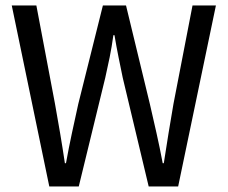

<svg xmlns="http://www.w3.org/2000/svg" viewBox="-20 -676 826 696"><path d="M158.7 0 22.6 -656.3H111.8L179.4 -299.3Q189 -246.5 197.9 -193.4Q206.9 -140.3 215.2 -84.5H219.2Q229.3 -140.3 240.7 -193.4Q252 -246.5 263.8 -299.3L353 -656.3H436.8L523.2 -299.3Q535.3 -247.1 547.3 -193.7Q559.3 -140.3 569.8 -84.5H573.8Q582.1 -140.3 591 -193.4Q599.8 -246.5 608.8 -299.3L677.9 -656.3H762.7L625.8 0H519L424.9 -394.3Q417.1 -431.4 409.7 -468.6Q402.2 -505.7 395 -548.4H391Q385.1 -505.7 377.6 -468.6Q370 -431.4 361.6 -394.3L265.5 0Z"/></svg>

Font: SourceSans3VF
Style: Regular
Weight: 200
Designer: Paul D. Hunt
Foundry: Adobe
Version: Version 3.052;hotconv 1.1.0;makeotfexe 2.6.0